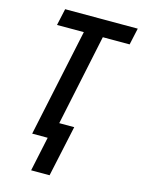

<svg xmlns="http://www.w3.org/2000/svg" viewBox="-134 -790 788 1065"><g transform="rotate(15 260.5 -258.0)"><path d="M195 0H106L237 -618H83L104 -714H521L500 -618H346L236 -95H322L259 198H153Z"/></g></svg>

Font: Noto Sans UI NarrowMedium
Style: Italic
Weight: 500
Width: 4
Italic angle: -12°
Designer: Monotype Design Team
Foundry: Monotype Imaging Inc.
Version: Version 1.001